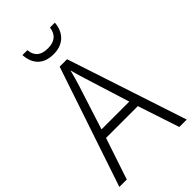

<svg xmlns="http://www.w3.org/2000/svg" viewBox="-271 -995 1080 1080"><g transform="rotate(-45 268.5 -455.0)"><path d="M397 -910H358C352 -860 321 -835 268 -835C213 -835 183 -858 178 -910H139C144 -832 189 -789 267 -789C344 -789 391 -835 397 -910ZM477 0H536L300 -716H241L0 0H59L142 -248H395ZM297 -562 379 -300H158L242 -562C251 -590 261 -624 269 -658C277 -627 289 -587 297 -562Z"/></g></svg>

Font: Noto Sans Ethiopic SemiCondensed Light
Style: Regular
Weight: 300
Width: 4
Designer: Monotype Design Team
Foundry: Monotype Imaging Inc.
Version: Version 2.102